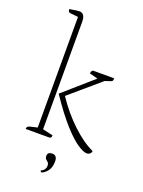

<svg xmlns="http://www.w3.org/2000/svg" viewBox="-171 -812 816 1093"><g transform="rotate(20 236.5 -266.0)"><path d="M55 0Q55 -16 71 -20L117 -31V-701L69 -706Q55 -707 55 -726Q84 -731 95.5 -732.5Q107 -734 114 -734Q149 -734 149 -683V-32L211 -18Q211 -8 208 -4Q205 0 194 0ZM429 12Q409 12 372.5 -12Q336 -36 283.5 -94Q231 -152 163 -253L341 -409L291 -422Q291 -437 302 -443H430Q430 -430 427 -426.5Q424 -423 414 -420L384 -410L201 -253Q257 -169 325.5 -104.5Q394 -40 456 -12Q456 -2 448 5Q440 12 429 12ZM222 202Q217 199 217 192Q231 187 237.5 177Q244 167 244 156Q244 141 237.5 135Q231 129 224.5 123Q218 117 218 104Q218 80 246 80Q276 80 276 117Q276 156 257 178Q238 200 222 202Z"/></g></svg>

Font: Petrona Thin
Style: Regular
Weight: 100
Designer: Ringo R. Seeber
Foundry: Ringo R. Seeber
Version: Version 2.001; ttfautohint (v1.8.3)